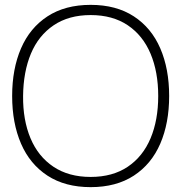

<svg xmlns="http://www.w3.org/2000/svg" viewBox="-20 -755 746 790"><path d="M353 15Q248 15 175.5 -32.2Q103 -79.5 66.5 -164Q30 -248.5 30 -360Q30 -471.5 66.5 -556Q103 -640.5 175.5 -687.8Q248 -735 353 -735Q458 -735 530.5 -687.8Q603 -640.5 639.5 -556Q676 -471.5 676 -360Q676 -248.5 639.5 -164Q603 -79.5 530.5 -32.2Q458 15 353 15ZM353 -27Q443.5 -27 505.8 -69Q568 -111 599.5 -186Q631 -261 631 -360Q631 -459 599.5 -534Q568 -609 505.8 -651Q443.5 -693 353 -693Q263 -693 200.8 -651Q138.5 -609 107.2 -534.2Q76 -459.5 75 -360Q74 -261.5 105.5 -186.2Q137 -111 199.8 -69Q262.5 -27 353 -27Z"/></svg>

Font: Hauora
Style: Regular
Weight: 400
Designer: Wayne Shih
Foundry: WCYS
Version: Version 1.001